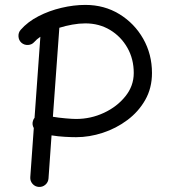

<svg xmlns="http://www.w3.org/2000/svg" viewBox="-20 -714 679 771"><path d="M65.9 -542.5Q55.2 -552.2 54.2 -567.6Q53.2 -583 63 -594.2Q91.3 -626.5 134.3 -648.7Q177.2 -670.9 226.8 -682.6Q276.4 -694.3 322.8 -694.3Q398.9 -694.3 459.5 -657.2Q520 -620.1 555.2 -558.1Q590.3 -496.1 590.3 -420.9Q590.3 -360.4 563.2 -312.7Q536.1 -265.1 491.2 -231.7Q446.3 -198.2 392.6 -180.7Q338.9 -163.1 285.6 -163.1Q267.1 -163.1 240.5 -164.6Q213.9 -166 187 -170.4L174.8 2.4Q173.8 17.6 162.4 27.6Q150.9 37.6 135.7 36.6Q120.6 35.6 110.6 24.2Q100.6 12.7 101.6 -2.4L115.7 -199.7Q106.9 -215.3 113.3 -231.4Q115.2 -236.8 118.7 -240.7L142.1 -566.4Q127 -556.2 117.7 -545.4Q107.9 -534.2 92.5 -533.4Q77.1 -532.7 65.9 -542.5ZM322.8 -620.1Q297.4 -620.1 270.5 -615.2Q243.7 -610.4 218.3 -602.5L192.4 -245.1Q215.3 -241.2 242.7 -238.8Q270 -236.3 285.6 -236.3Q344.7 -236.3 397.5 -261Q450.2 -285.6 483.6 -327.4Q517.1 -369.1 517.1 -420.9Q517.1 -477.1 491.5 -522.2Q465.8 -567.4 421.9 -593.8Q377.9 -620.1 322.8 -620.1Z"/></svg>

Font: Mikhak Regular
Style: Regular
Weight: 400
Designer: Amin Abedi
Version: Version 3.3